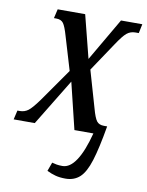

<svg xmlns="http://www.w3.org/2000/svg" viewBox="-102 -598 680 887"><g transform="rotate(10 238.5 -154.0)"><path d="M267 228Q240 228 219.5 222.5Q199 217 179 207L194 166Q204 169 215.5 171Q227 173 243 173Q278 173 307 129Q336 85 358 0H269L216 -218L83 0H-16L-6 -43H5Q27 -43 44 -55.5Q61 -68 92 -111L200 -265L153 -422Q141 -464 130.5 -478.5Q120 -493 97 -493H86L96 -536H225L276 -335L393 -536H493L484 -493H468Q445 -493 428 -479Q411 -465 382 -421L293 -288L343 -115Q355 -71 366 -57Q377 -43 400 -43H415Q397 62 378.5 121Q360 180 333.5 204Q307 228 267 228Z"/></g></svg>

Font: Noto Serif ExtraCondensed Medium
Style: Italic
Weight: 500
Width: 2
Italic angle: -12°
Designer: Monotype Design Team
Foundry: Monotype Imaging Inc.
Version: Version 2.013; ttfautohint (v1.8.4.7-5d5b)